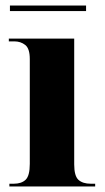

<svg xmlns="http://www.w3.org/2000/svg" viewBox="-20 -676 382 696"><path d="M14 0H325V-10H309Q280 -10 264.5 -24Q249 -38 249 -80V-536H12V-526H32Q55 -526 71.5 -513Q88 -500 88 -462V-82Q88 -39 73 -24.5Q58 -10 30 -10H14ZM16 -636V-656H292V-636Z"/></svg>

Font: Noto Serif Display SemiCondensed Extra
Style: Regular
Weight: 800
Width: 4
Designer: Monotype Design Team
Foundry: Monotype Imaging Inc.
Version: Version 1.900